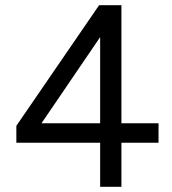

<svg xmlns="http://www.w3.org/2000/svg" viewBox="-20 -720 661 740"><path d="M366 0V-170H43V-235L362 -700H448V-245H591V-170H448V0ZM140 -245H366V-577Z"/></svg>

Font: Figtree
Style: Regular
Weight: 400
Designer: Erik Kennedy
Foundry: Erik Kennedy
Version: Version 2.002